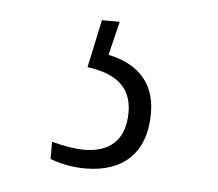

<svg xmlns="http://www.w3.org/2000/svg" viewBox="-31 -42 341 300"><g transform="rotate(5 139.0 107.5)"><path d="M112 224C170 224 207 193 207 129C207 75 172 52 133 44L146 -9H118L102 66C147 72 172 91 172 131C172 176 146 195 108 195C93 195 76 192 57 187V214C76 221 95 224 112 224Z"/></g></svg>

Font: Noto Serif Thai Condensed ExtraLight
Style: Regular
Weight: 200
Width: 3
Designer: Monotype Design Team
Foundry: Monotype Imaging Inc.
Version: Version 2.002